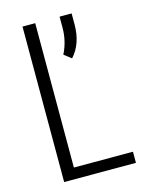

<svg xmlns="http://www.w3.org/2000/svg" viewBox="-109 -780 653 848"><g transform="rotate(-15 217.5 -355.5)"><path d="M135.7 -50.8H405.8V0H77.6V-710.9H135.7ZM247.1 -659.7V-710.9H302.2V-660.6Q302.2 -572.8 252.9 -518.6L219.7 -544.4Q247.1 -599.1 247.1 -659.7Z"/></g></svg>

Font: RobotoCondensed-Light
Style: Light
Weight: 300
Designer: Google
Version: Version 1.200311; 2013